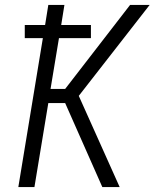

<svg xmlns="http://www.w3.org/2000/svg" viewBox="-20 -755 640 775"><path d="M393 0 243 -339H175L119 0H54L153 -601H80V-654H162L175 -735H240L227 -654H347V-601H218L184 -396H243L505 -735H584L298 -368L463 0Z"/></svg>

Font: Iosevka Light Extended Oblique
Style: Regular
Weight: 300
Width: 7
Italic angle: -9°
Monospace: yes
Designer: Belleve Invis
Foundry: Belleve Invis
Version: Version 32.5.0; ttfautohint (v1.8.4)